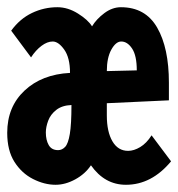

<svg xmlns="http://www.w3.org/2000/svg" viewBox="-21 -499 494 532"><path d="M133 13Q102 13 70.5 -3Q39 -19 19 -50.5Q-1 -82 -1 -131Q-1 -203 47 -248Q95 -293 173 -297Q173 -339 157 -361.5Q141 -384 125 -384Q110 -384 94 -372Q78 -360 65 -340L10 -414Q34 -447 67.5 -463Q101 -479 138 -479Q167 -479 195 -461.5Q223 -444 234 -426Q246 -446 268 -462.5Q290 -479 314 -479Q382 -479 414.5 -422.5Q447 -366 447 -270V-221L275 -213V-179Q275 -134 290.5 -107.5Q306 -81 334 -81Q350 -81 367.5 -91.5Q385 -102 399 -124L453 -52Q399 13 328 13Q269 13 231 -41Q215 -17 187.5 -2Q160 13 133 13ZM275 -302 358 -304Q358 -345 345 -364.5Q332 -384 315 -384Q300 -384 287.5 -361.5Q275 -339 275 -302ZM140 -83Q151 -83 159.5 -92Q168 -101 172.5 -128Q177 -155 177 -208Q151 -207 135 -194.5Q119 -182 112.5 -164.5Q106 -147 106 -132Q106 -111 114 -97Q122 -83 140 -83Z"/></svg>

Font: Inconsolata SemiCondensed Black
Style: Regular
Weight: 900
Width: 4
Monospace: yes
Designer: Raph Levien, Cyreal, Brenton Simpson
Foundry: Raph Levien, Cyreal, Google
Version: Version 3.001; ttfautohint (v1.8.2.53-6de2)